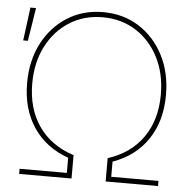

<svg xmlns="http://www.w3.org/2000/svg" viewBox="-52 -786 817 838"><g transform="rotate(5 356.0 -367.5)"><path d="M62.5 0V-22.5H269.5V-88.9Q170.4 -124 116.5 -204.3Q62.5 -284.7 62.5 -398.4Q62.5 -496.6 101.8 -572.5Q141.1 -648.4 210 -691.9Q278.8 -735.4 366.7 -735.4Q455.1 -735.4 523.7 -691.9Q592.3 -648.4 631.6 -572.5Q670.9 -496.6 670.9 -398.4Q670.9 -284.7 616.9 -204.3Q563 -124 463.9 -88.9V-22.5H670.9V0H441.4V-102.1Q542 -134.8 595.2 -211.7Q648.4 -288.6 648.4 -398.4Q648.4 -490.2 612.1 -561.3Q575.7 -632.3 512.2 -672.6Q448.7 -712.9 366.7 -712.9Q285.2 -712.9 221.4 -672.6Q157.7 -632.3 121.3 -561.3Q85 -490.2 85 -398.4Q85 -288.6 138.2 -211.7Q191.4 -134.8 292 -102.1V0ZM29.3 -582 48.3 -727.5H72.8L49.8 -582Z"/></g></svg>

Font: Inter Display Thin
Style: Regular
Weight: 100
Designer: Rasmus Andersson
Foundry: rsms
Version: Version 4.000;git-a52131595